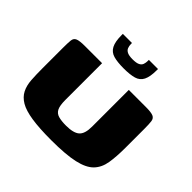

<svg xmlns="http://www.w3.org/2000/svg" viewBox="-158 -810 981 981"><g transform="rotate(45 332.5 -319.5)"><path d="M626 -239Q626 -175 618.5 -129Q611 -83 583 -54Q555 -25 495 -11.5Q435 2 330 2Q244 2 188.5 -6.5Q133 -15 102.5 -33Q72 -51 58 -78.5Q44 -106 41.5 -143Q39 -180 39 -227V-374Q39 -410 41 -428.5Q43 -447 58.5 -453.5Q74 -460 111 -460H236V-195Q236 -154 245.5 -135Q255 -116 276.5 -110Q298 -104 331 -104Q385 -104 407 -123.5Q429 -143 429 -194V-460H552Q590 -460 605.5 -453.5Q621 -447 623.5 -428.5Q626 -410 626 -374ZM333 -519Q287 -519 259 -527Q231 -535 218 -560Q205 -585 205 -632V-641H271V-634Q271 -620 275.5 -608.5Q280 -597 293 -590.5Q306 -584 332 -584Q359 -584 372 -590.5Q385 -597 389 -608.5Q393 -620 393 -634V-641H459V-632Q459 -585 446.5 -560Q434 -535 406 -527Q378 -519 333 -519Z"/></g></svg>

Font: Genos Thin ExtraBold
Style: Regular
Weight: 800
Version: Version 1.010